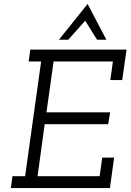

<svg xmlns="http://www.w3.org/2000/svg" viewBox="-20 -951 660 971"><path d="M43 -60 35 0H536L557 -154H497L484 -60H170L206 -323H527L537 -383H215L251 -640H551L538 -546H598L620 -700H133L125 -640H188L107 -60ZM423 -931Q387 -886 350.5 -840.5Q314 -795 278 -750H325Q346 -774 368 -798Q390 -822 411 -846Q429 -818 441 -798Q453 -778 471 -750H518Q494 -795 470.5 -840.5Q447 -886 423 -931Z"/></svg>

Font: Josefin Slab Thin SemiBold
Style: Italic
Weight: 600
Italic angle: -12°
Version: Version 2.000